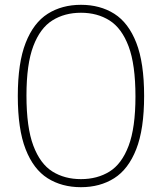

<svg xmlns="http://www.w3.org/2000/svg" viewBox="-20 -769 673 798"><path d="M316.5 9Q237 9 178 -28.2Q119 -65.5 86.5 -148.8Q54 -232 54 -370Q54 -508 86.8 -591.2Q119.5 -674.5 178.5 -711.8Q237.5 -749 316.5 -749Q396 -749 455 -711.8Q514 -674.5 546.5 -591.2Q579 -508 579 -370Q579 -232 546.2 -148.8Q513.5 -65.5 454.5 -28.2Q395.5 9 316.5 9ZM316.5 -24.5Q384.5 -24.5 435.2 -56Q486 -87.5 514.5 -162.8Q543 -238 543 -368Q543 -500.5 514.5 -576.2Q486 -652 435.2 -684Q384.5 -716 316.5 -716Q248.5 -716 197.8 -684.2Q147 -652.5 118.5 -577.5Q90 -502.5 90 -372Q90 -239.5 118.5 -163.8Q147 -88 197.8 -56.2Q248.5 -24.5 316.5 -24.5Z"/></svg>

Font: Encode Sans SemiCondensed SemiCondensed Thin
Style: Regular
Weight: 100
Width: 4
Designer: Multiple Designers
Foundry: Impallari Type
Version: Version 3.000; ttfautohint (v1.8.3) -l 8 -r 50 -G 200 -x 14 